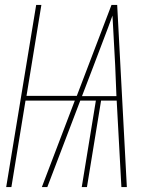

<svg xmlns="http://www.w3.org/2000/svg" viewBox="-20 -755 640 775"><path d="M5 0 126 -735H147L87 -368H290L430 -735H453L492 0H470L451 -349H388L331 0H310L367 -349H304L171 0H149L282 -349H83L26 0ZM450 -367 445 -490Q442 -541 439.5 -591.5Q437 -642 434 -692Q416 -642 396.5 -591.5Q377 -541 358 -490L311 -367Z"/></svg>

Font: Iosevka Thin Extended Oblique
Style: Regular
Weight: 100
Width: 7
Italic angle: -9°
Monospace: yes
Designer: Belleve Invis
Foundry: Belleve Invis
Version: Version 32.5.0; ttfautohint (v1.8.4)